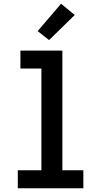

<svg xmlns="http://www.w3.org/2000/svg" viewBox="-20 -1005 540 1025"><path d="M75 0V-96H201V-639H89V-735H313V-96H425V0ZM242 -791 181 -839 306 -985 379 -925Z"/></svg>

Font: Iosevka Fixed
Style: Bold
Weight: 700
Monospace: yes
Designer: Belleve Invis
Foundry: Belleve Invis
Version: Version 32.3.0